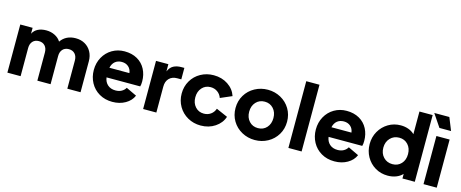

<svg xmlns="http://www.w3.org/2000/svg" viewBox="-43 -1438 5056 2104"><g transform="rotate(15 2485.0 -386.0)"><path d="M55 -546H195V-479Q215 -519 255 -538.5Q295 -558 348 -558Q402 -558 446.5 -535.5Q491 -513 514 -475Q572 -558 683 -558Q742 -558 787.5 -532Q833 -506 859 -459Q885 -412 885 -351V0H735V-319Q735 -367 709.5 -395Q684 -423 640 -423Q596 -423 570.5 -395Q545 -367 545 -319V0H395V-319Q395 -367 369.5 -395Q344 -423 300 -423Q256 -423 230.5 -395Q205 -367 205 -319V0H55Z M962 -274Q962 -354 998 -419Q1034 -484 1097 -521Q1160 -558 1237 -558Q1321 -558 1382 -523Q1443 -488 1475 -426.5Q1507 -365 1507 -289Q1507 -252 1500 -231H1118Q1125 -179 1159.5 -148.5Q1194 -118 1249 -118Q1288 -118 1317 -134Q1346 -150 1362 -178L1482 -121Q1457 -61 1393.5 -24.5Q1330 12 1247 12Q1163 12 1098 -26Q1033 -64 997.5 -129.5Q962 -195 962 -274ZM1348 -341Q1343 -385 1313 -411.5Q1283 -438 1237 -438Q1192 -438 1161.5 -413Q1131 -388 1121 -341Z M1595 -546H1735V-464Q1755 -512 1792 -532Q1829 -552 1883 -552H1915V-422H1868Q1812 -422 1778.5 -388Q1745 -354 1745 -294V0H1595Z M1959 -274Q1959 -354 1997 -419Q2035 -484 2101.5 -521Q2168 -558 2249 -558Q2341 -558 2410.5 -512Q2480 -466 2505 -390L2375 -334Q2361 -375 2327 -399Q2293 -423 2249 -423Q2190 -423 2152 -381Q2114 -339 2114 -273Q2114 -207 2152 -165Q2190 -123 2249 -123Q2294 -123 2327.5 -147Q2361 -171 2375 -212L2505 -155Q2481 -81 2411 -34.5Q2341 12 2249 12Q2168 12 2101.5 -25.5Q2035 -63 1997 -128.5Q1959 -194 1959 -274Z M2570 -273Q2570 -354 2609 -419Q2648 -484 2715.5 -521Q2783 -558 2863 -558Q2943 -558 3010 -521Q3077 -484 3116 -419Q3155 -354 3155 -273Q3155 -192 3116 -127Q3077 -62 3010 -25Q2943 12 2863 12Q2783 12 2715.5 -25Q2648 -62 2609 -127Q2570 -192 2570 -273ZM2863 -123Q2924 -123 2962 -165Q3000 -207 3000 -273Q3000 -339 2961.5 -381Q2923 -423 2863 -423Q2802 -423 2763.5 -381Q2725 -339 2725 -273Q2725 -207 2763.5 -165Q2802 -123 2863 -123Z M3243 -757H3393V0H3243Z M3481 -274Q3481 -354 3517 -419Q3553 -484 3616 -521Q3679 -558 3756 -558Q3840 -558 3901 -523Q3962 -488 3994 -426.5Q4026 -365 4026 -289Q4026 -252 4019 -231H3637Q3644 -179 3678.5 -148.5Q3713 -118 3768 -118Q3807 -118 3836 -134Q3865 -150 3881 -178L4001 -121Q3976 -61 3912.5 -24.5Q3849 12 3766 12Q3682 12 3617 -26Q3552 -64 3516.5 -129.5Q3481 -195 3481 -274ZM3867 -341Q3862 -385 3832 -411.5Q3802 -438 3756 -438Q3711 -438 3680.5 -413Q3650 -388 3640 -341Z M4092 -273Q4092 -352 4129 -417Q4166 -482 4229.5 -520Q4293 -558 4370 -558Q4418 -558 4458.5 -543Q4499 -528 4527 -500V-757H4677V0H4537V-52Q4508 -21 4465 -4.5Q4422 12 4371 12Q4292 12 4228.5 -26Q4165 -64 4128.5 -129Q4092 -194 4092 -273ZM4389 -123Q4450 -123 4488.5 -164.5Q4527 -206 4527 -273Q4527 -339 4488.5 -381Q4450 -423 4389 -423Q4327 -423 4287 -380.5Q4247 -338 4247 -273Q4247 -207 4287 -165Q4327 -123 4389 -123Z M4776 -546H4926V0H4776ZM4688 -784H4859L4917 -640H4785Z"/></g></svg>

Font: Evergrow Sans 
Style: ExtraBold
Weight: 800
Foundry: 10Web
Version: Version 1.000